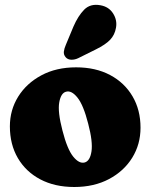

<svg xmlns="http://www.w3.org/2000/svg" viewBox="-20 -755 617 787"><path d="M292 -479Q372 -479 431.2 -447.5Q490.5 -416 523.2 -360.2Q556 -304.5 556 -231.5Q556 -163.5 522 -108.5Q488 -53.5 426.8 -21Q365.5 11.5 284.5 11.5Q204.5 11.5 145.2 -19.8Q86 -51 53.2 -107Q20.5 -163 20.5 -237Q20.5 -304 54.5 -358.8Q88.5 -413.5 149.5 -446.2Q210.5 -479 292 -479ZM327 -89Q349 -95 355 -134.5Q361 -174 341.5 -248Q322 -324.5 297.5 -355Q273 -385.5 250.5 -379Q229.5 -373.5 222.8 -335Q216 -296.5 236 -220Q255.5 -143.5 280 -113.2Q304.5 -83 327 -89ZM281 -646Q300 -690 325.2 -715.5Q350.5 -741 391.5 -733.5Q426 -727.5 443.5 -700Q461 -672.5 455.5 -641.5Q450.5 -612 431.5 -592Q412.5 -572 373 -552.5L300.5 -516.5Q287 -510 272.5 -510.2Q258 -510.5 249.5 -520Q240 -531 241.8 -544Q243.5 -557 250 -571.5Z"/></svg>

Font: Fraunces 72pt SuperSoft Black
Style: Regular
Weight: 900
Version: Version 1.000;[0bf87f6ff]